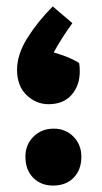

<svg xmlns="http://www.w3.org/2000/svg" viewBox="-20 -570 316 597"><path d="M33 -353Q33 -401 65.5 -452.5Q98 -504 144 -550L205 -498Q171 -451 147 -407Q199 -392 226 -374Q228 -365 228 -348Q228 -304 202.5 -275Q177 -246 131 -246Q92 -246 62.5 -274.5Q33 -303 33 -353ZM233 -83Q233 -42 209 -17.5Q185 7 145 7Q107 7 83 -17.5Q59 -42 59 -83Q59 -120 84 -145Q109 -170 147 -170Q184 -170 208.5 -145Q233 -120 233 -83Z"/></svg>

Font: Lalezar
Style: Regular
Weight: 400
Designer: Borna Izadpanah
Foundry: Borna Izadpanah
Version: Version 1.004